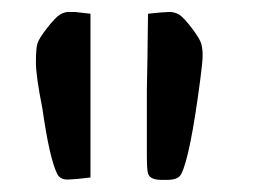

<svg xmlns="http://www.w3.org/2000/svg" viewBox="-20 -839 433 316"><path d="M74.2 -552.7Q61.5 -578.1 49.8 -660.2Q39.1 -713.9 39.1 -736.3Q39.1 -758.8 41.5 -767.1Q43.9 -775.4 57.6 -793Q71.3 -810.5 78.6 -814.9Q85.9 -819.3 92.8 -819.3H103.5Q112.3 -818.4 128.9 -816.4V-546.9Q105.5 -543.9 92.3 -543.5Q79.1 -543 74.2 -552.7ZM223.6 -553.7Q221.7 -558.6 221.7 -585.9V-690.4Q222.7 -732.4 223.6 -816.4Q250 -819.3 258.8 -819.3Q267.6 -819.3 274.9 -814.9Q282.2 -810.5 295.9 -792.5Q309.6 -774.4 311.5 -766.1Q313.5 -757.8 313.5 -748Q313.5 -737.3 309.6 -708Q293 -581.1 278.3 -552.7Q273.4 -542 251 -543H250Q226.6 -542 223.6 -553.7Z"/></svg>

Font: Semi-Sweet
Style: Book
Weight: 400
Designer: Walter E Stewart
Version: 0.5